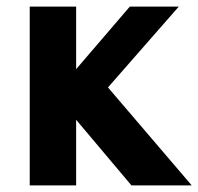

<svg xmlns="http://www.w3.org/2000/svg" viewBox="-20 -560 599 580"><path d="M210 -351.1 372.1 -540H520L306.2 -295.9L559.1 0H377L210 -198.2V0H69.8V-540H210Z"/></svg>

Font: Miedinger*
Style: Bold
Weight: 700
Version: Version 001.000